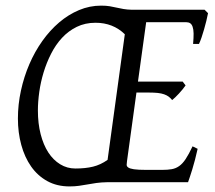

<svg xmlns="http://www.w3.org/2000/svg" viewBox="-20 -650 767 685"><path d="M249 -48.8Q284.7 -48.8 311.8 -55.4Q338.9 -62 363.8 -79.6L425.3 -527.8Q383.3 -568.8 320.8 -568.8Q283.7 -568.8 253.9 -554.2Q224.1 -539.6 201.4 -515.1Q178.7 -490.7 162.4 -458.5Q146 -426.3 135.5 -391.6Q125 -356.9 120.1 -321.8Q115.2 -286.6 115.2 -255.9Q115.2 -209.5 125 -171.4Q134.8 -133.3 152.3 -106.2Q169.9 -79.1 194.6 -64Q219.2 -48.8 249 -48.8ZM685.1 -119.1Q675.8 -77.1 666 -45.7Q656.2 -14.2 650.9 0H363.8Q340.3 0.5 323.5 2.9Q306.6 5.4 291.7 8.1Q276.9 10.7 262 12.9Q247.1 15.1 228 15.1Q183.1 15.1 148.7 -3.9Q114.3 -22.9 91.1 -55.9Q67.9 -88.9 55.9 -133.1Q43.9 -177.2 43.9 -227.1Q43.9 -277.3 54.7 -326.7Q65.4 -376 84.7 -420.9Q104 -465.8 131.1 -503.9Q158.2 -542 191.2 -570.1Q224.1 -598.1 262 -614Q299.8 -629.9 340.8 -629.9Q358.9 -629.9 371.6 -627.7Q384.3 -625.5 396 -622.8Q407.7 -620.1 420.4 -617.9Q433.1 -615.7 450.2 -615.2H710L722.2 -603Q719.7 -590.3 716.1 -575.2Q712.4 -560.1 708 -544.9Q703.6 -529.8 699 -516.1Q694.3 -502.4 689.9 -493.2H668.9Q670.9 -515.6 670.7 -530.5Q670.4 -545.4 667.2 -554.4Q664.1 -563.5 658.4 -567.1Q652.8 -570.8 644 -570.8H501.5L472.2 -358.9H631.8L642.1 -345.2Q637.2 -338.4 631.1 -330.8Q625 -323.2 618.4 -316.2Q611.8 -309.1 605.5 -303Q599.1 -296.9 594.2 -293Q588.4 -300.3 581.8 -305.2Q575.2 -310.1 565.7 -313.5Q556.2 -316.9 543 -318.4Q529.8 -319.8 511.2 -319.8H466.8L433.1 -75.2Q432.1 -67.9 431.9 -62.3Q431.6 -56.6 437.5 -52.5Q443.4 -48.3 458 -46.1Q472.7 -43.9 502 -43.9H558.1Q578.1 -43.9 592.5 -46.4Q606.9 -48.8 619.1 -57.4Q631.3 -65.9 642.3 -82.5Q653.3 -99.1 667 -127.9Z"/></svg>

Font: Gentium Plus Phon
Style: Italic
Weight: 400
Italic angle: -8°
Designer: J. Victor Gaultney, Annie Olsen, Iska Routamaa, Becca Hirsbrunner
Foundry: SIL International
Version: Version 5.000